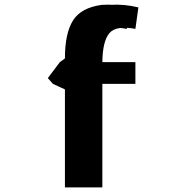

<svg xmlns="http://www.w3.org/2000/svg" viewBox="-20 -805 843 831"><path d="M529 -442H386V6H261V-418L209 -442L187 -467L239 -536L261 -552Q261 -661 296 -716.5Q331 -772 421 -784Q480 -788 542 -773L529 -680Q445 -696 416 -661Q387 -626 386 -536H529ZM566 -442H423V6H298V-418L246 -442L224 -467L276 -536L298 -552Q298 -661 333 -716.5Q368 -772 458 -784Q517 -788 579 -773L566 -680Q482 -696 453 -661Q424 -626 423 -536H566Z"/></svg>

Font: Repo
Style: DemiBold
Weight: 600
Designer: Stefan Peev
Foundry: Context Ltd
Version: Version 001.000